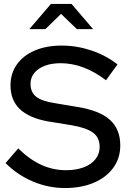

<svg xmlns="http://www.w3.org/2000/svg" viewBox="-20 -939 653 969"><path d="M308 10Q224 10 146 -23Q68 -56 8 -116L72 -190Q129 -134 188.5 -107Q248 -80 313 -80Q364 -80 402.5 -94.5Q441 -109 462 -136Q483 -163 483 -197Q483 -244 450 -269Q417 -294 341 -307L224 -326Q128 -343 80.5 -388Q33 -433 33 -508Q33 -568 65 -613.5Q97 -659 155.5 -684Q214 -709 291 -709Q367 -709 440.5 -684.5Q514 -660 573 -614L515 -534Q402 -620 286 -620Q240 -620 206 -607Q172 -594 153 -570.5Q134 -547 134 -516Q134 -473 163 -450.5Q192 -428 259 -418L372 -399Q483 -381 535 -334Q587 -287 587 -205Q587 -141 552 -92.5Q517 -44 454 -17Q391 10 308 10ZM368 -792 288 -869 209 -792H128L237 -919H341L450 -792Z"/></svg>

Font: Red Hat Display Medium
Style: Regular
Weight: 500
Designer: Pentagram, MCKL
Foundry: Pentagram, MCKL
Version: Version 1.023